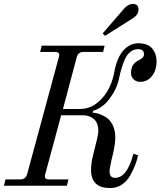

<svg xmlns="http://www.w3.org/2000/svg" viewBox="-40 -944 816 976"><path d="M-20 0 -12 -32H64Q90 -32 98 -59L259 -653Q268 -680 240 -680H164L172 -712H492L484 -680H384Q357 -680 350 -653L280 -390H368Q428 -390 477 -442.5Q526 -495 541 -578Q555 -652 587.5 -688Q620 -724 663 -724Q712 -724 734 -697Q756 -670 756 -634Q756 -588 733 -558Q710 -528 672 -528Q653 -528 639.5 -540.5Q626 -553 626 -573Q626 -620 666 -638Q692 -650 692 -668Q692 -694 662 -694Q626 -694 603.5 -658.5Q581 -623 563 -536Q553 -491 517.5 -443Q482 -395 434 -381L431 -371Q444 -371 460.5 -366Q477 -361 497.5 -349Q518 -337 532 -310Q546 -283 546 -246Q546 -204 528 -136Q517 -88 517 -72Q517 -40 545 -40Q606 -40 638 -162L662 -155Q657 -131 648 -107.5Q639 -84 623 -54Q607 -24 580 -6Q553 12 520 12Q423 12 423 -79Q423 -116 431 -146L453 -236Q460 -264 460 -279Q460 -318 438 -338Q416 -358 382 -358H271L190 -59Q182 -32 208 -32H308L300 0ZM482 -774 588 -897Q611 -924 636 -924Q664 -924 664 -895Q664 -868 632 -849L494 -762Z"/></svg>

Font: Old Standard TT
Style: Italic
Weight: 400
Italic angle: -15.2°
Designer: Alexey Kryukov <alexios@thessalonica.org.ru>
Version: Version 2.2